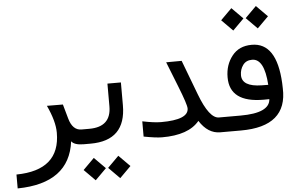

<svg xmlns="http://www.w3.org/2000/svg" viewBox="-67 -833 1815 1157"><g transform="rotate(-5 841.0 -254.0)"><path d="M339.8 -24.4Q307.6 226.1 -5.9 230.5V146.5Q258.8 143.1 258.3 -84Q258.3 -152.8 212.9 -250L309.6 -249.5L334 -162.6Q354.5 -89.8 408.2 -89.8H421.9Q431.6 -89.8 431.6 -54.7V-43Q431.6 0 421.9 0H413.6Q357.9 0 339.8 -24.4Z M455.6 0H413.6Q375.5 0 375.5 -43V-52.2Q375.5 -89.8 413.6 -89.8H455.6Q587.9 -89.8 587.9 -214.4V-351.6H669.4V-213.9Q669.4 0 455.6 0ZM547.9 154.7 615.3 87.3 682.7 155.2 615.3 222.6ZM399.6 154.7 467 87.3 534.4 155.2 467 222.6Z M887.7 -0.5Q851.6 -0.5 777.3 -14.6V-106.9Q848.1 -92.3 890.1 -92.3Q1056.2 -92.3 1056.2 -160.6Q1056.2 -184.6 1011.7 -296.9L951.7 -448.7L1045.4 -449.2L1124.5 -240.2Q1181.2 -89.8 1239.7 -89.8H1249.5Q1259.3 -89.8 1259.3 -52.2V-43Q1259.8 0 1249.5 0H1239.7Q1165 0 1114.3 -80.1Q1048.8 0 887.7 -0.5Z M1552.7 -259.8Q1542.5 -419.4 1468.3 -418.9Q1432.1 -418.9 1413.1 -392.6Q1394 -366.2 1394 -332Q1394 -262.2 1513.2 -260.3Q1533.2 -259.8 1552.7 -259.8ZM1637.2 -263.7Q1637.7 -249.5 1638.2 -231.9Q1647.5 0 1365.2 0H1242.2Q1204.1 0 1204.1 -43V-52.2Q1204.1 -89.8 1242.2 -89.8H1370.6Q1546.4 -89.8 1551.8 -173.3L1517.6 -172.9Q1312 -172.9 1312.5 -326.2Q1312.5 -401.4 1355 -455.1Q1397 -508.8 1474.1 -508.8Q1624.5 -509.3 1637.2 -263.7ZM1452.2 -672 1519.6 -739.4 1587 -671.5 1519.6 -604.1ZM1303.9 -672 1371.3 -739.4 1438.7 -671.5 1371.3 -604.1Z"/></g></svg>

Font: Dirooz
Style: Regular
Weight: 400
Foundry: DejaVu fonts team - Redesigned by Saber Rastikerdar
Version: Version 0.2.1